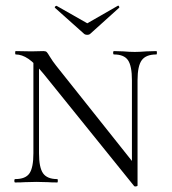

<svg xmlns="http://www.w3.org/2000/svg" viewBox="-20 -650 611 684"><path d="M99 -446 119 -443V-104Q119 -53 133.5 -32.5Q148 -12 184 -12Q186 -12 186 -6Q186 0 184 0Q162 0 151 -1L110 -2L68 -1Q56 0 34 0Q31 0 31 -6Q31 -12 34 -12Q71 -12 85 -32.5Q99 -53 99 -104ZM458 13 136 -386Q104 -425 81 -440.5Q58 -456 36 -456Q34 -456 34 -462Q34 -468 36 -468L92 -467L135 -468Q143 -468 146.5 -464.5Q150 -461 157 -449Q168 -431 180 -416L460 -64L470 11Q470 13 465 14Q460 15 458 13ZM470 11 450 -20V-364Q450 -415 436 -435.5Q422 -456 386 -456Q383 -456 383 -462Q383 -468 386 -468L419 -467Q443 -465 460 -465Q476 -465 502 -467L537 -468Q539 -468 539 -462Q539 -456 537 -456Q500 -456 485 -435.5Q470 -415 470 -364ZM175 -624Q175 -626 178 -628Q181 -630 182 -629L291 -567L399 -629L401 -630Q403 -630 404.5 -626.5Q406 -623 404 -622L302 -530Q298 -526 291 -526Q283 -526 279 -530L176 -622Z"/></svg>

Font: Cormorant SC Light
Style: Regular
Weight: 300
Designer: Christian Thalmann (Catharsis Fonts)
Foundry: Catharsis Fonts
Version: Version 4.000